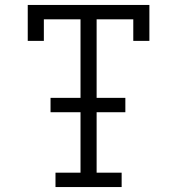

<svg xmlns="http://www.w3.org/2000/svg" viewBox="-20 -755 715 775"><path d="M204 0V-58H305V-302H184V-360H305V-677H157V-590H92V-735H583V-590H518V-677H370V-360H486V-302H370V-58H471V0Z"/></svg>

Font: Iosevka Etoile Light
Style: Regular
Weight: 300
Designer: Belleve Invis
Foundry: Belleve Invis
Version: Version 25.0.1; ttfautohint (v1.8.4)